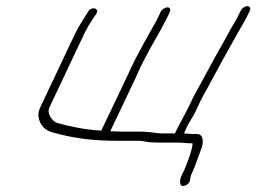

<svg xmlns="http://www.w3.org/2000/svg" viewBox="-20 -477 836 626"><path d="M503.5 -438 499.6 -429C484.8 -398 480.9 -395 447.3 -333C409.8 -265 407.3 -254 384.1 -206L310.1 -51C260.1 -54 212.9 -63 167 -76C152.3 -80 131.5 -106 140.8 -126L243.8 -344C247 -351 251.2 -358 253.4 -365L270.2 -396L295.2 -434C303.9 -452 275.5 -457 266.2 -437L239.9 -395L223.1 -364C220.9 -357 217 -351 213.8 -344L110.8 -126C96.7 -97 112.5 -68 127 -57C144.2 -45 150.5 -46 171.6 -40C227.9 -25 291.7 -18 359.7 -18H432.7C438.7 -18 446.4 -17 456.7 -15C467.1 -13 483.8 -12 505.8 -12H566.8L595.2 -10H607.2C611.3 -1 589 60 580.3 78L572 95C565.5 109 562 136 583.5 128C603.7 121 597.8 105 604.5 90C619.3 59 626.2 34 637.1 6C644.1 -13 643.6 -40 622.6 -40H608.6L581.3 -42H580.3L581.9 -47C584.4 -52 587 -57 588.3 -61C593.1 -73 611.6 -100 618.4 -115C631.2 -143 635.4 -153 653.2 -184C662.6 -201 674.8 -224 689.4 -251C711.3 -292 742.1 -345 761.1 -380C772.8 -401 780.3 -412 789.6 -432L794.8 -442C798.3 -450 794.5 -457 786.5 -457C778.5 -457 768.3 -450 764.8 -442L759.6 -432C756.4 -425 753.2 -418 749 -411C732.4 -384 723.7 -366 703.3 -330C681.6 -293 636.4 -207 616.1 -171C609.9 -161 606.1 -152 602.2 -143L590.9 -120L559 -60L550.3 -42H503.3C473.5 -46 450.2 -48 434.2 -48H374.2L339.5 -49L414.1 -206C419.6 -217 424.1 -228 430.2 -241C451.1 -288 481.5 -340 506.4 -384L529.6 -429L533.5 -438C537 -446 534.2 -453 526.2 -453C518.2 -453 507 -446 503.5 -438Z"/></svg>

Font: MewTooHand
Style: UltIta
Weight: 400
Designer: Mew Too, Robert Jablonski
Version: Version 0.77